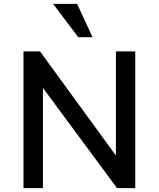

<svg xmlns="http://www.w3.org/2000/svg" viewBox="-20 -978 825 998"><path d="M102.1 -710.9H188L595.2 -151.9L582.5 -147.9V-710.9H683.1V0H588.4L189.9 -539.1L203.1 -543.5V0H102.1ZM386.7 -784.7 255.9 -958H380.9L460.9 -784.7Z"/></svg>

Font: Monda Medium
Style: Regular
Weight: 500
Designer: Vernon Adams
Foundry: Vernon Adams
Version: Version 2.200